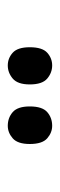

<svg xmlns="http://www.w3.org/2000/svg" viewBox="154 -944 157 506"><g transform="rotate(90 233.0 -691.5)"><path d="M312 -633Q291 -633 276 -646Q261 -659 261 -691Q261 -724 276 -737Q291 -750 312 -750Q330 -750 345 -737Q360 -724 360 -691Q360 -659 345 -646Q330 -633 312 -633ZM153 -633Q134 -633 119.5 -646Q105 -659 105 -691Q105 -724 119.5 -737Q134 -750 153 -750Q172 -750 187.5 -737Q203 -724 203 -691Q203 -659 187.5 -646Q172 -633 153 -633Z"/></g></svg>

Font: Noto Serif Ethiopic ExtraCondensed SemiBold
Style: Regular
Weight: 600
Width: 2
Designer: Monotype Design Team
Foundry: Monotype Imaging Inc.
Version: Version 2.102; ttfautohint (v1.8.4.7-5d5b)